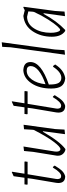

<svg xmlns="http://www.w3.org/2000/svg" viewBox="678 -1420 751 2146"><g transform="rotate(-90 1053.0 -347.5)"><path d="M155 6Q80 6 80 -71L82 -94L127 -361L134 -414H66L61 -419L65 -449H139L156 -570L202 -591L206 -587L184 -449H317L321 -444L317 -414H178L126 -99L124 -81Q124 -39 157 -39Q198 -39 252 -131H260L275 -111Q240 -53 214 -27.5Q188 -2 155 6Z M488 -460 432 -110 431 -92Q430 -72 438 -59.5Q446 -47 458 -47Q485 -47 543.5 -126Q602 -205 673 -344L675 -360L681 -454L731 -459L683 -108L677 -1L626 4L659 -243H653Q542 -51 460 8H449Q420 0 402 -23Q384 -46 385 -78L386 -91L428 -351L438 -454Z M942 6Q867 6 867 -71L869 -94L914 -361L921 -414H853L848 -419L852 -449H926L943 -570L989 -591L993 -587L971 -449H1104L1108 -444L1104 -414H965L913 -99L911 -81Q911 -39 944 -39Q985 -39 1039 -131H1047L1062 -111Q1027 -53 1001 -27.5Q975 -2 942 6Z M1405 -106Q1343 -8 1254 6H1244Q1187 -1 1161.5 -38.5Q1136 -76 1136 -150Q1136 -283 1194.5 -370.5Q1253 -458 1343 -462L1350 -461Q1432 -454 1432 -382Q1432 -263 1181 -177V-163Q1181 -97 1199 -67Q1217 -37 1255 -37Q1319 -37 1379 -129H1388ZM1336 -424Q1278 -424 1236 -366Q1194 -308 1184 -214Q1283 -248 1335 -290.5Q1387 -333 1387 -378Q1387 -424 1336 -424Z M1653 -703 1572 -108 1565 -1 1514 4 1597 -604 1602 -698Z M1945 -461H1949L2011 -446L2043 -462L2050 -458L2003 -108L1996 -1L1945 4L1978 -235H1970Q1889 -86 1791 6H1779Q1715 -36 1715 -143Q1715 -266 1776 -357.5Q1837 -449 1945 -461ZM1759 -155Q1759 -118 1765.5 -92.5Q1772 -67 1779 -58.5Q1786 -50 1793 -50Q1803 -50 1832 -81.5Q1861 -113 1906.5 -184Q1952 -255 1992 -342L1995 -360L1998 -406L1938 -420Q1857 -419 1808 -342Q1759 -265 1759 -155Z"/></g></svg>

Font: Alegreya Sans Light
Style: Italic
Weight: 300
Italic angle: -7°
Designer: Juan Pablo del Peral
Foundry: Huerta Tipografica
Version: Version 2.007